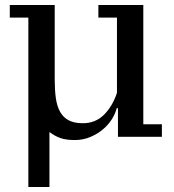

<svg xmlns="http://www.w3.org/2000/svg" viewBox="-20 -545 693 765"><path d="M177 200H93V-475H19V-525H198V-227Q198 -186 202.5 -154Q207 -122 219.5 -99.5Q232 -77 254 -65.5Q276 -54 310 -54Q360 -54 394 -87.5Q428 -121 446 -175V-475H372V-525H551V-50H625V0H450V-114H445Q440 -93 426 -70.5Q412 -48 390 -29.5Q368 -11 339.5 1Q311 13 278 13Q243 13 220.5 5Q198 -3 177 -19Z"/></svg>

Font: PT Serif Caption
Style: Regular
Weight: 400
Designer: A.Korolkova, O.Umpeleva, V.Yefimov
Foundry: ParaType Ltd
Version: Version 1.000W OFL